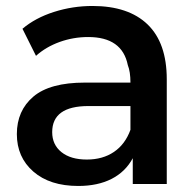

<svg xmlns="http://www.w3.org/2000/svg" viewBox="-20 -619 656 646"><path d="M541.1 -352.2V0H426.7V-86.7Q402.2 -41.1 355.6 -17.2Q308.9 6.7 243.3 6.7Q147.8 6.7 92.2 -41.7Q36.7 -90 36.7 -167.8Q36.7 -246.7 92.2 -293.9Q147.8 -341.1 265.6 -341.1H418.9Q418.9 -377.8 410 -400Q391.1 -494.4 276.7 -494.4Q226.7 -494.4 180.6 -477.8Q134.4 -461.1 101.1 -431.1L55.6 -522.2Q98.9 -558.9 161.7 -578.9Q224.4 -598.9 291.1 -598.9Q412.2 -598.9 476.7 -536.7Q541.1 -474.4 541.1 -352.2ZM418.9 -182.2V-262.2H277.8Q155.6 -262.2 155.6 -174.4Q155.6 -132.2 186.7 -107.2Q217.8 -82.2 272.2 -82.2Q325.6 -82.2 363.3 -107.8Q401.1 -133.3 418.9 -182.2Z"/></svg>

Font: Paperlogy 6 SemiBold
Style: Regular
Weight: 600
Designer: redesigned by Lee Juim, glyphs from Gmarket Sans & Montserrat
Foundry: PT&
Version: Version 1.001